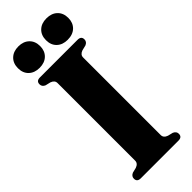

<svg xmlns="http://www.w3.org/2000/svg" viewBox="-286 -912 942 942"><g transform="rotate(-45 185.0 -441.0)"><path d="M274 -81Q274 -61.5 297 -53.5L323.5 -47Q341.5 -39.5 341.5 -22.5Q341.5 0 316 0H55Q29.5 0 29.5 -22.5Q29.5 -39.5 47 -47L73.5 -53.5Q96.5 -61.5 96.5 -81V-619.5Q96.5 -638.5 74 -646.5L47 -653Q29.5 -660.5 29.5 -677.5Q29.5 -700 55 -700H316Q341.5 -700 341.5 -677.5Q341.5 -660.5 323.5 -653L296.5 -646.5Q274 -638.5 274 -619.5ZM87.5 -734Q52.5 -734 31.5 -754Q10.5 -774 10.5 -808Q10.5 -842 31.5 -862.2Q52.5 -882.5 87.5 -882.5Q122.5 -882.5 143.5 -862.2Q164.5 -842 164.5 -808Q164.5 -774.5 143.5 -754.2Q122.5 -734 87.5 -734ZM282 -734Q247 -734 226 -754Q205 -774 205 -808Q205 -842 226 -862.2Q247 -882.5 282 -882.5Q318 -882.5 339 -862.2Q360 -842 360 -808Q360 -774.5 339 -754.2Q318 -734 282 -734Z"/></g></svg>

Font: Fraunces 144pt S050
Style: Bold
Weight: 700
Version: Version 1.000; ttfautohint (v1.8.3)